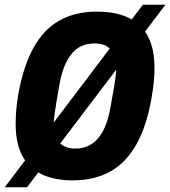

<svg xmlns="http://www.w3.org/2000/svg" viewBox="-27 -748 717 809"><path d="M279 12Q201 12 147 -14.5Q93 -41 66 -93.5Q39 -146 39 -225Q39 -253 41.5 -284.5Q44 -316 50 -350Q71 -469 114 -546.5Q157 -624 223.5 -661.5Q290 -699 381 -699Q461 -699 515 -673Q569 -647 596.5 -594.5Q624 -542 624 -462Q624 -435 621 -403.5Q618 -372 612 -338Q592 -219 548.5 -141Q505 -63 438 -25.5Q371 12 279 12ZM291 -122Q322 -122 346.5 -134Q371 -146 389 -168.5Q407 -191 419.5 -224Q432 -257 439 -299Q447 -343 452 -371.5Q457 -400 459 -417Q461 -434 462 -444.5Q463 -455 463 -463Q463 -496 453 -518.5Q443 -541 423 -553Q403 -565 371 -565Q340 -565 315.5 -553.5Q291 -542 273 -519Q255 -496 242.5 -463.5Q230 -431 223 -389Q215 -345 210.5 -316.5Q206 -288 203.5 -270.5Q201 -253 200 -243Q199 -233 199 -225Q199 -192 209 -169Q219 -146 239.5 -134Q260 -122 291 -122ZM-7 41 575 -728H670L87 41Z"/></svg>

Font: Archivo Condensed ExtraBold
Style: Italic
Weight: 800
Width: 3
Italic angle: -10°
Designer: Hector Gatti
Foundry: Omnibus-Type
Version: Version 2.001